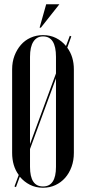

<svg xmlns="http://www.w3.org/2000/svg" viewBox="-20 -873 404 902"><path d="M37 -547Q37 -582 48 -611Q59 -640 78 -662Q97 -684 124 -696Q151 -708 182 -708Q216 -708 243 -694.5Q270 -681 290 -657L308 -705L315 -702L296 -649Q327 -607 327 -547V-155Q327 -119 316 -89Q305 -59 286 -37.5Q267 -16 240.5 -3.5Q214 9 182 9Q148 9 120.5 -5Q93 -19 73 -43L55 6L48 3L68 -51Q37 -93 37 -155ZM121 -196 243 -528V-606Q243 -702 182 -702Q153 -702 137 -677.5Q121 -653 121 -606ZM121 -89Q121 3 182 3Q243 3 243 -89V-505L121 -173ZM166 -743 197 -853H259L172 -743Z"/></svg>

Font: Moniqa SemBd Narrow Display
Style: Regular
Weight: 600
Width: 4
Designer: Rajesh Rajput
Foundry: Rajesh Rajput
Version: Version 1.000